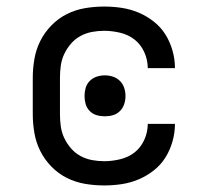

<svg xmlns="http://www.w3.org/2000/svg" viewBox="-20 -558 640 586"><path d="M298 8Q268 8 239 3Q210 -2 184 -15Q158 -28 137 -49.5Q116 -71 103 -97Q90 -123 85 -152Q80 -181 80 -210V-320Q80 -349 85 -378Q90 -407 103 -433Q116 -459 137 -480.5Q158 -502 184 -515Q210 -528 239 -533Q268 -538 298 -538Q325 -538 351.5 -534Q378 -530 403 -519.5Q428 -509 449.5 -492Q471 -475 485 -452.5Q499 -430 506.5 -403.5Q514 -377 514 -350Q514 -350 514 -350Q514 -350 514 -350H431Q431 -350 431 -350Q431 -350 431 -350Q431 -375 420.5 -398.5Q410 -422 391 -437Q372 -452 347 -458Q322 -464 298 -464Q279 -464 260.5 -460.5Q242 -457 225.5 -448Q209 -439 196.5 -424.5Q184 -410 176 -393Q168 -376 165.5 -357.5Q163 -339 163 -320V-210Q163 -191 165.5 -172.5Q168 -154 176 -137Q184 -120 196.5 -105.5Q209 -91 225.5 -82Q242 -73 260.5 -69.5Q279 -66 298 -66Q322 -66 347 -72Q372 -78 391 -93Q410 -108 420.5 -131.5Q431 -155 431 -180Q431 -180 431 -180Q431 -180 431 -180H514Q514 -180 514 -180Q514 -180 514 -180Q514 -153 506.5 -126.5Q499 -100 485 -77.5Q471 -55 449.5 -38Q428 -21 403 -10.5Q378 0 351.5 4Q325 8 298 8ZM300 -203Q287 -203 275 -206.5Q263 -210 254 -219Q245 -228 241.5 -240Q238 -252 238 -265Q238 -278 241.5 -290Q245 -302 254 -311Q263 -320 275 -324Q287 -328 300 -328Q313 -328 325 -324Q337 -320 346 -311Q355 -302 359 -290Q363 -278 363 -265Q363 -252 359 -240Q355 -228 346 -219Q337 -210 325 -206.5Q313 -203 300 -203Z"/></svg>

Font: Iosevka Curly Extended
Style: Regular
Weight: 400
Width: 7
Monospace: yes
Designer: Belleve Invis
Foundry: Belleve Invis
Version: Version 11.1.0; ttfautohint (v1.8.3)